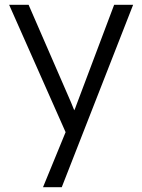

<svg xmlns="http://www.w3.org/2000/svg" viewBox="-20 -549 592 799"><path d="M253 1 18 -529H99L276 -122Q285 -101 289 -90Q292 -95 299 -115L455 -529H534L237 230H159Z"/></svg>

Font: Lexend HM
Style: Regular
Weight: 400
Designer: Bonnie Shaver-Troup, Thomas Jockin, Octavio Pardo
Foundry: Lexend
Version: Version 1.091